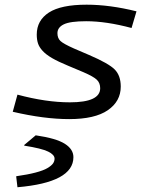

<svg xmlns="http://www.w3.org/2000/svg" viewBox="-20 -495 654 816"><path d="M493.2 -127Q493.2 -64.5 438.2 -26.6Q383.3 11.2 273.9 11.2Q168 11.2 34.2 -20L54.2 -92.8Q175.8 -60.1 276.9 -60.1Q405.8 -60.1 405.8 -120.1Q405.8 -142.1 391.8 -155.8Q377.9 -169.4 335 -188L269 -215.8Q227.5 -232.9 201.4 -248Q175.3 -263.2 160.9 -279.1Q146.5 -294.9 141.4 -310.8Q136.2 -326.7 136.2 -348.1Q136.2 -408.2 187.7 -441.7Q239.3 -475.1 348.1 -475.1Q446.8 -475.1 560.1 -446.8L539.1 -376Q431.6 -404.8 346.2 -404.8Q278.3 -404.8 251.2 -391.6Q224.1 -378.4 224.1 -354Q224.1 -332.5 237.1 -320.6Q250 -308.6 293.9 -289.1L358.9 -261.2Q441.9 -225.6 467.5 -199.7Q493.2 -173.8 493.2 -127ZM54.2 300.8 48.8 254.9 49.8 253.9Q98.1 247.1 131.3 238.3Q164.6 229.5 181.4 219.5Q198.2 209.5 205.1 200Q211.9 190.4 211.9 179.2Q211.9 162.6 184.6 149.2Q157.2 135.7 83 124V121.1L131.8 80.1Q218.8 92.8 255.4 116Q292 139.2 292 172.9Q292 280.3 54.2 300.8Z"/></svg>

Font: IntelOne Mono
Style: Italic
Weight: 400
Italic angle: -16°
Designer: Fred Shallcrass
Foundry: Frere-Jones Type LLC
Version: Version 1.200;hotconv 1.1.0;makeotfexe 2.6.0;FJTRelease1.2